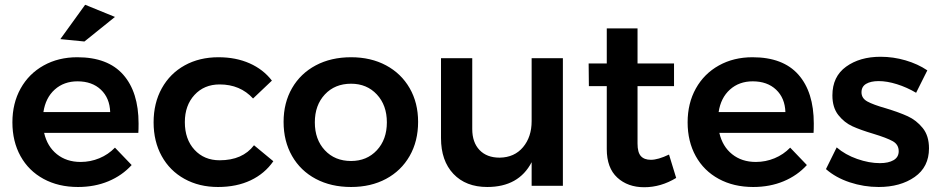

<svg xmlns="http://www.w3.org/2000/svg" viewBox="-20 -779 3945 805"><path d="M561 -261Q561 -235 560 -222H165Q178 -165 218.5 -132.5Q259 -100 318 -100Q359 -100 396.5 -115.5Q434 -131 462 -160L532 -87Q492 -43 434.5 -19Q377 5 307 5Q225 5 162.5 -29Q100 -63 66 -124.5Q32 -186 32 -266Q32 -346 66.5 -408Q101 -470 163 -504.5Q225 -539 304 -539Q432 -539 496.5 -466Q561 -393 561 -261ZM442 -309Q440 -368 403 -403Q366 -438 305 -438Q248 -438 209.5 -403.5Q171 -369 162 -309ZM337 -759 462 -708 334 -605 233 -615Z M901 -425Q836 -425 795.5 -381Q755 -337 755 -267Q755 -195 795.5 -151Q836 -107 901 -107Q997 -107 1045 -170L1126 -103Q1090 -51 1031 -23Q972 5 894 5Q815 5 753.5 -29Q692 -63 658 -124.5Q624 -186 624 -266Q624 -347 658.5 -409Q693 -471 754.5 -505Q816 -539 896 -539Q969 -539 1026.5 -513.5Q1084 -488 1120 -441L1041 -366Q987 -425 901 -425Z M1733 -268Q1733 -187 1697.5 -125Q1662 -63 1598.5 -29Q1535 5 1452 5Q1368 5 1304 -29Q1240 -63 1204.5 -125Q1169 -187 1169 -268Q1169 -348 1204.5 -409.5Q1240 -471 1304 -505Q1368 -539 1452 -539Q1535 -539 1598.5 -505Q1662 -471 1697.5 -409.5Q1733 -348 1733 -268ZM1300 -266Q1300 -194 1342 -149Q1384 -104 1452 -104Q1518 -104 1560 -149Q1602 -194 1602 -266Q1602 -338 1560 -383Q1518 -428 1452 -428Q1384 -428 1342 -383Q1300 -338 1300 -266Z M2340 -535V0H2209V-99Q2155 5 2023 5Q1933 5 1881 -50Q1829 -105 1829 -200V-535H1960V-238Q1960 -182 1990.5 -150Q2021 -118 2075 -118Q2137 -119 2173 -162Q2209 -205 2209 -271V-535Z M2815 -33Q2751 6 2681 6Q2612 6 2568 -34.5Q2524 -75 2524 -154V-418H2449L2448 -513H2524V-660H2653V-513H2806V-418H2653V-177Q2653 -140 2667 -124.5Q2681 -109 2709 -109Q2739 -109 2785 -131Z M3392 -261Q3392 -235 3391 -222H2996Q3009 -165 3049.5 -132.5Q3090 -100 3149 -100Q3190 -100 3227.5 -115.5Q3265 -131 3293 -160L3363 -87Q3323 -43 3265.5 -19Q3208 5 3138 5Q3056 5 2993.5 -29Q2931 -63 2897 -124.5Q2863 -186 2863 -266Q2863 -346 2897.5 -408Q2932 -470 2994 -504.5Q3056 -539 3135 -539Q3263 -539 3327.5 -466Q3392 -393 3392 -261ZM3273 -309Q3271 -368 3234 -403Q3197 -438 3136 -438Q3079 -438 3040.5 -403.5Q3002 -369 2993 -309Z M3664 -439Q3631 -439 3611.5 -427.5Q3592 -416 3592 -392Q3592 -367 3616.5 -353.5Q3641 -340 3694 -325Q3750 -308 3786 -291.5Q3822 -275 3848.5 -242.5Q3875 -210 3875 -157Q3875 -79 3815 -37Q3755 5 3664 5Q3602 5 3543 -14.5Q3484 -34 3443 -70L3488 -161Q3524 -130 3574 -112.5Q3624 -95 3669 -95Q3705 -95 3726.5 -107.5Q3748 -120 3748 -145Q3748 -173 3723 -187Q3698 -201 3642 -218Q3588 -234 3554 -249.5Q3520 -265 3495 -296.5Q3470 -328 3470 -379Q3470 -458 3527.5 -499.5Q3585 -541 3672 -541Q3725 -541 3776.5 -526Q3828 -511 3868 -484L3821 -390Q3782 -413 3740.5 -426Q3699 -439 3664 -439Z"/></svg>

Font: Montserrat arm2 Medium
Style: Regular
Weight: 500
Designer: Julieta Ulanovsky
Foundry: Julieta Ulanovsky
Version: Version 6.000